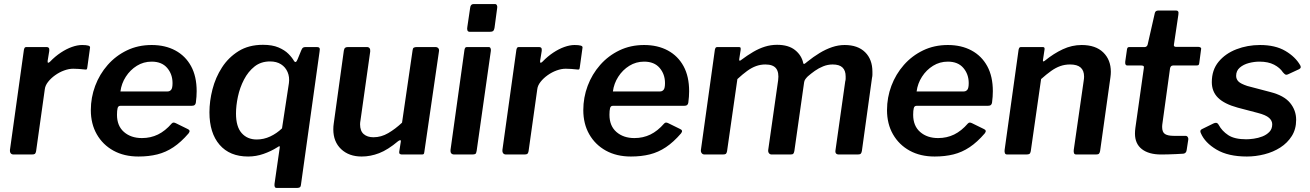

<svg xmlns="http://www.w3.org/2000/svg" viewBox="-20 -762 6463 947"><path d="M47 0Q37 0 32.5 -6.5Q28 -13 29 -22L98 -517Q100 -525 102.5 -527.5Q105 -530 111 -530H210Q217 -530 220.5 -526Q224 -522 223 -511L215 -462Q214 -453 217.5 -452.5Q221 -452 227 -458Q252 -484 280 -502.5Q308 -521 335 -530.5Q362 -540 385 -540Q405 -540 415.5 -537Q426 -534 424 -526L411 -432Q410 -423 408 -420.5Q406 -418 401 -419Q385 -421 368.5 -422Q352 -423 341 -423Q320 -423 296.5 -414.5Q273 -406 252 -391Q231 -376 217 -358Q203 -340 201 -322L158 -16Q156 -6 152 -3Q148 0 136 0H47Z M663 10Q592 10 539.5 -19Q487 -48 457.5 -99.5Q428 -151 428 -219Q428 -281 449.5 -338.5Q471 -396 511 -441.5Q551 -487 606 -513.5Q661 -540 728 -540Q795 -540 845 -513Q895 -486 922.5 -435.5Q950 -385 950 -312Q950 -299 949 -285Q948 -271 946 -256Q945 -248 940 -244Q935 -240 924 -240H573Q563 -240 560 -228.5Q557 -217 557 -196Q557 -141 591.5 -111Q626 -81 680 -81Q723 -81 759 -98.5Q795 -116 827 -153Q832 -158 837 -157.5Q842 -157 848 -154L905 -126Q922 -119 910 -104Q873 -61 835.5 -36Q798 -11 756 -0.5Q714 10 663 10ZM807 -311Q817 -311 824 -319Q831 -327 831 -352Q831 -396 804.5 -427Q778 -458 728 -458Q688 -458 655 -437.5Q622 -417 600.5 -383.5Q579 -350 574 -311Z M1344 165Q1332 165 1334 145L1359 -29Q1361 -39 1359 -40.5Q1357 -42 1347 -35Q1317 -16 1280 -3Q1243 10 1204 10Q1113 10 1063 -48Q1013 -106 1013 -208Q1013 -263 1028 -321.5Q1043 -380 1075 -429.5Q1107 -479 1157 -510Q1207 -541 1277 -541Q1323 -541 1353.5 -528Q1384 -515 1402.5 -496.5Q1421 -478 1431 -460Q1435 -455 1439 -456.5Q1443 -458 1448 -470L1466 -514Q1470 -524 1474.5 -527Q1479 -530 1488 -530H1543Q1552 -530 1555.5 -525.5Q1559 -521 1556 -506L1464 152Q1463 160 1457.5 162.5Q1452 165 1445 165H1344ZM1246 -74Q1281 -74 1313 -89Q1345 -104 1371 -129L1405 -352Q1409 -382 1398.5 -406.5Q1388 -431 1366 -445Q1344 -459 1312 -459Q1267 -459 1235.5 -434Q1204 -409 1183.5 -369.5Q1163 -330 1153.5 -285.5Q1144 -241 1144 -202Q1144 -137 1172 -105.5Q1200 -74 1246 -74Z M1764 10Q1701 10 1662.5 -26.5Q1624 -63 1624 -124Q1624 -131 1624.5 -138.5Q1625 -146 1626 -152L1676 -513Q1678 -523 1682.5 -526.5Q1687 -530 1697 -530H1789Q1799 -530 1803 -524Q1807 -518 1806 -508L1758 -168Q1757 -163 1756.5 -158Q1756 -153 1756 -149Q1756 -116 1774 -100.5Q1792 -85 1822 -85Q1860 -85 1895 -105.5Q1930 -126 1963 -157L2015 -514Q2016 -524 2021 -527Q2026 -530 2037 -530H2127Q2137 -530 2142 -524Q2147 -518 2145 -508L2073 -13Q2072 -5 2070 -2.5Q2068 0 2060 0H1962Q1956 0 1952 -3Q1948 -6 1949 -13L1957 -64Q1958 -70 1954.5 -70.5Q1951 -71 1944 -66Q1893 -23 1850 -6.5Q1807 10 1764 10Z M2331 -18Q2329 -6 2325 -3Q2321 0 2308 0H2221Q2210 0 2205.5 -6Q2201 -12 2202 -22L2271 -517Q2273 -525 2275.5 -527.5Q2278 -530 2285 -530H2390Q2397 -530 2399.5 -524Q2402 -518 2401 -511ZM2419 -624Q2417 -613 2412 -609Q2407 -605 2394 -605H2298Q2288 -605 2285.5 -612Q2283 -619 2285 -629L2299 -724Q2301 -742 2316 -742H2422Q2428 -742 2431 -735.5Q2434 -729 2432 -721Z M2476 0Q2466 0 2461.5 -6.5Q2457 -13 2458 -22L2527 -517Q2529 -525 2531.5 -527.5Q2534 -530 2540 -530H2639Q2646 -530 2649.5 -526Q2653 -522 2652 -511L2644 -462Q2643 -453 2646.5 -452.5Q2650 -452 2656 -458Q2681 -484 2709 -502.5Q2737 -521 2764 -530.5Q2791 -540 2814 -540Q2834 -540 2844.5 -537Q2855 -534 2853 -526L2840 -432Q2839 -423 2837 -420.5Q2835 -418 2830 -419Q2814 -421 2797.5 -422Q2781 -423 2770 -423Q2749 -423 2725.5 -414.5Q2702 -406 2681 -391Q2660 -376 2646 -358Q2632 -340 2630 -322L2587 -16Q2585 -6 2581 -3Q2577 0 2565 0H2476Z M3092 10Q3021 10 2968.5 -19Q2916 -48 2886.5 -99.5Q2857 -151 2857 -219Q2857 -281 2878.5 -338.5Q2900 -396 2940 -441.5Q2980 -487 3035 -513.5Q3090 -540 3157 -540Q3224 -540 3274 -513Q3324 -486 3351.5 -435.5Q3379 -385 3379 -312Q3379 -299 3378 -285Q3377 -271 3375 -256Q3374 -248 3369 -244Q3364 -240 3353 -240H3002Q2992 -240 2989 -228.5Q2986 -217 2986 -196Q2986 -141 3020.5 -111Q3055 -81 3109 -81Q3152 -81 3188 -98.5Q3224 -116 3256 -153Q3261 -158 3266 -157.5Q3271 -157 3277 -154L3334 -126Q3351 -119 3339 -104Q3302 -61 3264.5 -36Q3227 -11 3185 -0.5Q3143 10 3092 10ZM3236 -311Q3246 -311 3253 -319Q3260 -327 3260 -352Q3260 -396 3233.5 -427Q3207 -458 3157 -458Q3117 -458 3084 -437.5Q3051 -417 3029.5 -383.5Q3008 -350 3003 -311Z M3455 0Q3446 0 3441 -6.5Q3436 -13 3437 -22L3506 -517Q3508 -525 3510.5 -527.5Q3513 -530 3519 -530H3624Q3631 -530 3632.5 -526.5Q3634 -523 3633 -515L3626 -470Q3625 -458 3634 -465Q3666 -489 3695 -506Q3724 -523 3753 -532Q3782 -541 3813 -541Q3869 -541 3901.5 -515Q3934 -489 3942 -450Q3944 -445 3948.5 -447.5Q3953 -450 3961 -457Q3992 -482 4022.5 -500.5Q4053 -519 4084 -529.5Q4115 -540 4146 -540Q4211 -540 4247 -504.5Q4283 -469 4283 -408Q4283 -401 4283 -393.5Q4283 -386 4281 -378L4231 -17Q4229 -7 4225 -3.5Q4221 0 4210 0H4118Q4097 0 4101 -22L4149 -361Q4151 -367 4151 -374Q4151 -381 4151 -385Q4151 -414 4135.5 -429Q4120 -444 4087 -444Q4063 -444 4040.5 -435Q4018 -426 3999 -412.5Q3980 -399 3964 -385Q3957 -378 3952 -371Q3947 -364 3946 -355L3898 -17Q3896 -7 3892.5 -3.5Q3889 0 3878 0H3786Q3778 0 3773 -6Q3768 -12 3769 -22L3818 -366Q3823 -405 3808 -424.5Q3793 -444 3755 -444Q3731 -444 3709 -436Q3687 -428 3665 -412Q3643 -396 3617 -372L3566 -16Q3564 -6 3560 -3Q3556 0 3544 0H3455Z M4590 10Q4519 10 4466.5 -19Q4414 -48 4384.5 -99.5Q4355 -151 4355 -219Q4355 -281 4376.5 -338.5Q4398 -396 4438 -441.5Q4478 -487 4533 -513.5Q4588 -540 4655 -540Q4722 -540 4772 -513Q4822 -486 4849.5 -435.5Q4877 -385 4877 -312Q4877 -299 4876 -285Q4875 -271 4873 -256Q4872 -248 4867 -244Q4862 -240 4851 -240H4500Q4490 -240 4487 -228.5Q4484 -217 4484 -196Q4484 -141 4518.5 -111Q4553 -81 4607 -81Q4650 -81 4686 -98.5Q4722 -116 4754 -153Q4759 -158 4764 -157.5Q4769 -157 4775 -154L4832 -126Q4849 -119 4837 -104Q4800 -61 4762.5 -36Q4725 -11 4683 -0.5Q4641 10 4590 10ZM4734 -311Q4744 -311 4751 -319Q4758 -327 4758 -352Q4758 -396 4731.5 -427Q4705 -458 4655 -458Q4615 -458 4582 -437.5Q4549 -417 4527.5 -383.5Q4506 -350 4501 -311Z M4948 0Q4939 0 4936.5 -6.5Q4934 -13 4935 -22L5004 -517Q5006 -525 5008.5 -527.5Q5011 -530 5017 -530H5123Q5128 -530 5130.5 -527.5Q5133 -525 5132 -518L5124 -465Q5123 -454 5134 -463Q5177 -498 5222 -519Q5267 -540 5315 -540Q5384 -540 5421.5 -503.5Q5459 -467 5459 -408Q5459 -402 5458.5 -395Q5458 -388 5457 -381L5406 -17Q5404 -7 5400 -3.5Q5396 0 5385 0H5289Q5280 0 5277.5 -6Q5275 -12 5276 -22L5325 -363Q5326 -369 5326.5 -374.5Q5327 -380 5327 -384Q5327 -414 5310 -429Q5293 -444 5258 -444Q5232 -444 5209.5 -436Q5187 -428 5164.5 -412Q5142 -396 5115 -372L5064 -16Q5062 -6 5057.5 -3Q5053 0 5041 0H4948Z M5707 0Q5646 0 5612 -26.5Q5578 -53 5578 -103Q5578 -110 5578.5 -117Q5579 -124 5580 -131L5622 -428Q5623 -435 5619 -437Q5615 -439 5609 -439H5540Q5528 -439 5530 -458L5539 -521Q5541 -527 5543.5 -528.5Q5546 -530 5553 -530H5627Q5632 -530 5636 -534Q5640 -538 5641 -544L5676 -698Q5679 -710 5693 -710H5782Q5788 -710 5791 -705.5Q5794 -701 5792 -689L5770 -541Q5769 -536 5772 -533.5Q5775 -531 5779 -531H5889Q5896 -531 5901 -528Q5906 -525 5904 -518L5895 -450Q5894 -443 5891 -441Q5888 -439 5879 -439H5766Q5754 -439 5751 -425L5714 -157Q5713 -151 5712.5 -146Q5712 -141 5712 -136Q5712 -110 5726 -101Q5740 -92 5769 -92H5827Q5834 -92 5838 -86.5Q5842 -81 5841 -74L5833 -22Q5831 -6 5817 -4Q5802 -3 5781.5 -2Q5761 -1 5741 -0.5Q5721 0 5707 0Z M6130 10Q6038 10 5980.5 -24Q5923 -58 5903 -105Q5896 -119 5908 -125L5965 -153Q5973 -157 5979.5 -156Q5986 -155 5991 -146Q6007 -116 6038 -95.5Q6069 -75 6127 -75Q6142 -75 6164 -78Q6186 -81 6206.5 -89Q6227 -97 6241 -111.5Q6255 -126 6255 -149Q6255 -167 6239 -181Q6223 -195 6184 -205L6085 -231Q6019 -249 5988 -279.5Q5957 -310 5957 -357Q5957 -417 5990.5 -457.5Q6024 -498 6078.5 -519Q6133 -540 6195 -540Q6270 -540 6319.5 -511Q6369 -482 6393 -440Q6396 -435 6395.5 -430Q6395 -425 6388 -421L6332 -395Q6325 -392 6320.5 -394Q6316 -396 6308 -405Q6293 -428 6264 -443Q6235 -458 6192 -458Q6166 -458 6139.5 -451Q6113 -444 6095 -428.5Q6077 -413 6077 -388Q6077 -372 6088 -360.5Q6099 -349 6132 -338L6246 -308Q6313 -291 6343 -254.5Q6373 -218 6373 -171Q6373 -125 6351.5 -91Q6330 -57 6295 -34.5Q6260 -12 6216.5 -1Q6173 10 6130 10Z"/></svg>

Font: Libre Franklin SemiBold
Style: Italic
Weight: 600
Italic angle: -8°
Designer: Pablo Impallari, Rodrigo Fuenzalida, Nhung Nguyen
Foundry: Impallari Type
Version: Version 3.000